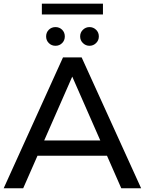

<svg xmlns="http://www.w3.org/2000/svg" viewBox="-21 -1007 775 1027"><path d="M316 -700H415.7L733.9 0H627.7L345 -643.7H385.9L103.1 0H-1.3ZM162 -255.7H555L583.9 -174.1H134ZM407.7 -812.1Q407.7 -833.4 422.6 -847.8Q437.4 -862.1 457.7 -862.1Q478.1 -862.1 492.9 -847.8Q507.7 -833.4 507.7 -812.1Q507.7 -791 492.9 -776.6Q478.1 -762.1 457.7 -762.1Q437.4 -762.1 422.6 -776.6Q407.7 -791 407.7 -812.1ZM225.7 -812.1Q225.7 -833.4 240.1 -847.8Q254.6 -862.1 275.7 -862.1Q297 -862.1 311.4 -847.8Q325.7 -833.4 325.7 -812.1Q325.7 -791 311.4 -776.6Q297 -762.1 275.7 -762.1Q254.6 -762.1 240.1 -776.6Q225.7 -791 225.7 -812.1ZM202.9 -987.3H529.7V-929.6H202.9Z"/></svg>

Font: iiserrat Thin
Style: Regular
Weight: 100
Designer: Akira Ohta
Foundry: Akira Ohta
Version: Version 1.200;Glyphs 3.3.1 (3343)